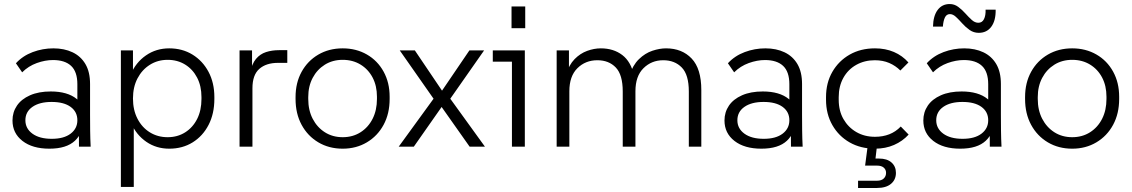

<svg xmlns="http://www.w3.org/2000/svg" viewBox="-20 -728 5621 953"><path d="M372 0 371 -174 364 -193V-310Q364 -372 333 -401Q302 -430 243 -430Q204 -430 162.5 -415Q121 -400 90 -369L59 -414Q93 -451 142.5 -469.5Q192 -488 245 -488Q299 -488 340 -468.5Q381 -449 404 -410Q427 -371 427 -311V-159Q427 -119 427.5 -79.5Q428 -40 430 0ZM225 10Q141 10 91.5 -28.5Q42 -67 42 -130Q42 -171 64 -203.5Q86 -236 129 -255Q172 -274 232 -274Q315 -274 360.5 -237Q406 -200 406 -139H394Q394 -69 352 -29.5Q310 10 225 10ZM237 -39Q297 -39 330.5 -64.5Q364 -90 364 -131Q364 -173 330.5 -197.5Q297 -222 236 -222Q176 -222 141 -197.5Q106 -173 106 -131Q106 -90 141 -64.5Q176 -39 237 -39Z M580 200V-478H640V-346L629 -359Q654 -418 704.5 -453Q755 -488 820 -488Q885 -488 935.5 -457Q986 -426 1015 -371.5Q1044 -317 1044 -246V-237Q1044 -164 1015.5 -108.5Q987 -53 936.5 -21.5Q886 10 820 10Q756 10 706.5 -24Q657 -58 632 -115L644 -129V200ZM812 -47Q861 -47 899 -71Q937 -95 958.5 -137.5Q980 -180 980 -237V-246Q980 -301 958.5 -342.5Q937 -384 899 -407.5Q861 -431 812 -431Q763 -431 724 -406.5Q685 -382 662.5 -339Q640 -296 640 -239Q640 -182 662.5 -138.5Q685 -95 724 -71Q763 -47 812 -47Z M1169 0V-478H1231V-364L1221 -365Q1230 -411 1250.5 -435.5Q1271 -460 1300.5 -469.5Q1330 -479 1365 -479H1406V-416H1360Q1301 -416 1267 -386Q1233 -356 1233 -290V0Z M1681 10Q1613 10 1560 -21.5Q1507 -53 1477 -108.5Q1447 -164 1447 -237V-246Q1447 -317 1477 -371.5Q1507 -426 1560 -457Q1613 -488 1681 -488Q1748 -488 1801 -457.5Q1854 -427 1884 -372.5Q1914 -318 1914 -248V-237Q1914 -164 1884 -108.5Q1854 -53 1801 -21.5Q1748 10 1681 10ZM1681 -47Q1731 -47 1769.5 -71.5Q1808 -96 1829.5 -138.5Q1851 -181 1851 -237V-248Q1851 -302 1829.5 -343Q1808 -384 1769.5 -407.5Q1731 -431 1681 -431Q1631 -431 1592.5 -407Q1554 -383 1532 -341.5Q1510 -300 1510 -246V-237Q1510 -181 1532 -138.5Q1554 -96 1592.5 -71.5Q1631 -47 1681 -47Z M1959 0 2132 -238 1964 -478H2039L2174 -278L2310 -478H2383L2215 -238L2387 0H2311L2172 -197L2034 0Z M2521 0V-450L2550 -422H2426V-478H2585V0ZM2519 -588V-696H2587V-588Z M2743 0V-478H2804V-355L2789 -356Q2804 -406 2832 -434.5Q2860 -463 2894.5 -475.5Q2929 -488 2962 -488Q3025 -488 3068.5 -455Q3112 -422 3127 -353H3104Q3121 -405 3151.5 -434.5Q3182 -464 3218 -476Q3254 -488 3286 -488Q3365 -488 3413 -437.5Q3461 -387 3461 -281V0H3399V-274Q3399 -357 3364 -393Q3329 -429 3272 -429Q3214 -429 3174 -389.5Q3134 -350 3134 -275V0H3071V-274Q3071 -357 3036.5 -393Q3002 -429 2945 -429Q2886 -429 2846 -389.5Q2806 -350 2806 -275V0Z M3906 0 3905 -174 3898 -193V-310Q3898 -372 3867 -401Q3836 -430 3777 -430Q3738 -430 3696.5 -415Q3655 -400 3624 -369L3593 -414Q3627 -451 3676.5 -469.5Q3726 -488 3779 -488Q3833 -488 3874 -468.5Q3915 -449 3938 -410Q3961 -371 3961 -311V-159Q3961 -119 3961.5 -79.5Q3962 -40 3964 0ZM3759 10Q3675 10 3625.5 -28.5Q3576 -67 3576 -130Q3576 -171 3598 -203.5Q3620 -236 3663 -255Q3706 -274 3766 -274Q3849 -274 3894.5 -237Q3940 -200 3940 -139H3928Q3928 -69 3886 -29.5Q3844 10 3759 10ZM3771 -39Q3831 -39 3864.5 -64.5Q3898 -90 3898 -131Q3898 -173 3864.5 -197.5Q3831 -222 3770 -222Q3710 -222 3675 -197.5Q3640 -173 3640 -131Q3640 -90 3675 -64.5Q3710 -39 3771 -39Z M4323 10Q4252 10 4197.5 -21Q4143 -52 4111.5 -107Q4080 -162 4080 -233V-246Q4080 -317 4111.5 -371.5Q4143 -426 4197.5 -457Q4252 -488 4323 -488Q4375 -488 4417 -470Q4459 -452 4489 -418L4449 -378Q4425 -402 4393.5 -415.5Q4362 -429 4322 -429Q4271 -429 4230 -406Q4189 -383 4166 -341.5Q4143 -300 4143 -246V-233Q4143 -178 4166.5 -137Q4190 -96 4230.5 -72.5Q4271 -49 4323 -49Q4362 -49 4394 -61.5Q4426 -74 4451 -100L4490 -60Q4460 -27 4417.5 -8.5Q4375 10 4323 10ZM4333 205H4239V169H4333Q4355 169 4366.5 158Q4378 147 4378 130Q4378 114 4366.5 104Q4355 94 4333 94H4274L4288 -13H4334L4324 72L4297 59H4343Q4383 59 4405 78.5Q4427 98 4427 130Q4427 164 4402.5 184.5Q4378 205 4333 205Z M4893 0 4892 -174 4885 -193V-310Q4885 -372 4854 -401Q4823 -430 4764 -430Q4725 -430 4683.5 -415Q4642 -400 4611 -369L4580 -414Q4614 -451 4663.5 -469.5Q4713 -488 4766 -488Q4820 -488 4861 -468.5Q4902 -449 4925 -410Q4948 -371 4948 -311V-159Q4948 -119 4948.5 -79.5Q4949 -40 4951 0ZM4746 10Q4662 10 4612.5 -28.5Q4563 -67 4563 -130Q4563 -171 4585 -203.5Q4607 -236 4650 -255Q4693 -274 4753 -274Q4836 -274 4881.5 -237Q4927 -200 4927 -139H4915Q4915 -69 4873 -29.5Q4831 10 4746 10ZM4758 -39Q4818 -39 4851.5 -64.5Q4885 -90 4885 -131Q4885 -173 4851.5 -197.5Q4818 -222 4757 -222Q4697 -222 4662 -197.5Q4627 -173 4627 -131Q4627 -90 4662 -64.5Q4697 -39 4758 -39ZM4838 -565Q4813 -565 4793 -579Q4773 -593 4756.5 -611.5Q4740 -630 4725 -644Q4710 -658 4695 -658Q4678 -658 4670 -641Q4662 -624 4660 -596H4611Q4612 -649 4634 -678.5Q4656 -708 4694 -708Q4717 -708 4736 -694Q4755 -680 4771.5 -661.5Q4788 -643 4803.5 -629Q4819 -615 4836 -615Q4855 -615 4864 -633Q4873 -651 4872 -680H4922Q4923 -626 4900.5 -595.5Q4878 -565 4838 -565Z M5302 10Q5234 10 5181 -21.5Q5128 -53 5098 -108.5Q5068 -164 5068 -237V-246Q5068 -317 5098 -371.5Q5128 -426 5181 -457Q5234 -488 5302 -488Q5369 -488 5422 -457.5Q5475 -427 5505 -372.5Q5535 -318 5535 -248V-237Q5535 -164 5505 -108.5Q5475 -53 5422 -21.5Q5369 10 5302 10ZM5302 -47Q5352 -47 5390.5 -71.5Q5429 -96 5450.5 -138.5Q5472 -181 5472 -237V-248Q5472 -302 5450.5 -343Q5429 -384 5390.5 -407.5Q5352 -431 5302 -431Q5252 -431 5213.5 -407Q5175 -383 5153 -341.5Q5131 -300 5131 -246V-237Q5131 -181 5153 -138.5Q5175 -96 5213.5 -71.5Q5252 -47 5302 -47Z"/></svg>

Font: SUSE Light
Style: Regular
Weight: 300
Designer: Rene Bieder
Foundry: SUSE
Version: Version 1.000